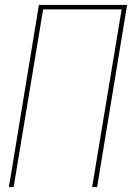

<svg xmlns="http://www.w3.org/2000/svg" viewBox="-20 -755 540 775"><path d="M16 0 137 -735H493L372 0H352L471 -717H154L35 0Z"/></svg>

Font: Iosevka Curly Thin Oblique
Style: Regular
Weight: 100
Italic angle: -9°
Monospace: yes
Designer: Belleve Invis
Foundry: Belleve Invis
Version: Version 11.1.0; ttfautohint (v1.8.3)